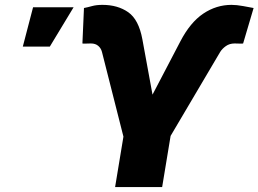

<svg xmlns="http://www.w3.org/2000/svg" viewBox="-20 -757 1046 777"><path d="M445.8 0 479.5 -204.1 392.6 -546.9Q388.7 -562 377.4 -571.5Q366.2 -581.1 347.7 -581.1Q339.8 -581.1 327.1 -580.6Q314.5 -580.1 313.5 -581.1L319.8 -724.6Q335 -727.5 352.5 -732.4Q370.1 -737.3 394.5 -737.3Q456.5 -737.3 499 -707.5Q541.5 -677.7 556.2 -597.7L597.2 -374L710 -589.8Q750 -666.5 802.7 -701.9Q855.5 -737.3 917 -737.3Q937.5 -737.3 964.1 -732.4Q990.7 -727.5 1006.3 -724.6L963.9 -581.1Q961.9 -580.1 949 -580.6Q936 -581.1 929.7 -581.1Q908.7 -581.1 893.8 -570.3Q878.9 -559.6 871.1 -546.9L670.4 -207L636.2 0ZM72.3 -568.4 113.8 -727.5H277.8L181.6 -568.4Z"/></svg>

Font: Inter 28pt Black
Style: Italic
Weight: 900
Italic angle: -9.3988°
Designer: Rasmus Andersson
Foundry: rsms
Version: Version 4.001;git-66647c0bb